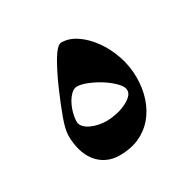

<svg xmlns="http://www.w3.org/2000/svg" viewBox="-89 -415 502 506"><g transform="rotate(-30 161.5 -161.5)"><path d="M281.2 -150.4Q281.2 -116.2 271.5 -87.4Q261.7 -58.6 243.7 -37.6Q225.6 -16.6 199.7 -5.1Q173.8 6.3 141.1 6.3Q118.7 6.3 101.3 -2.2Q84 -10.7 72.3 -25.9Q60.5 -41 54.7 -61.5Q48.8 -82 48.8 -105.5Q48.8 -124 60.3 -155.8Q71.8 -187.5 89.4 -228Q98.1 -248 107.2 -266.1Q116.2 -284.2 124.5 -298.1Q132.8 -312 140.6 -320.3Q148.4 -328.6 154.8 -328.6Q178.2 -328.6 200.7 -313.5Q223.1 -298.3 241.2 -273.2Q259.3 -248 270.3 -216.1Q281.2 -184.1 281.2 -150.4ZM132.3 -207.5Q123.5 -207.5 115 -199.5Q106.4 -191.4 99.9 -179.2Q93.3 -167 89.6 -152.8Q85.9 -138.7 85.9 -127Q85.9 -118.7 92.3 -111.6Q98.6 -104.5 108.9 -99.6Q119.1 -94.7 131.8 -92Q144.5 -89.4 155.8 -89.4Q168 -89.4 183.3 -92.3Q198.7 -95.2 211.9 -101.1Q225.1 -106.9 234.1 -115Q243.2 -123 243.2 -133.3Q243.2 -143.6 230.7 -156.5Q218.3 -169.4 200.9 -180.7Q183.6 -191.9 164.6 -199.7Q145.5 -207.5 132.3 -207.5Z"/></g></svg>

Font: Accordance
Style: Regular
Weight: 400
Version: Version 1.1 (build May 11, 2018) Miklal Software Solutions, 